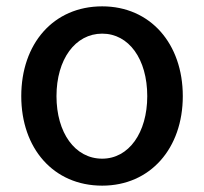

<svg xmlns="http://www.w3.org/2000/svg" viewBox="-20 -574 642 605"><path d="M302 11C454 11 556 -107 556 -271C556 -436 454 -554 302 -554C148 -554 47 -436 47 -271C47 -107 148 11 302 11ZM158 -271C158 -387 217 -468 302 -468C386 -468 444 -388 444 -271C444 -156 386 -74 302 -74C216 -74 158 -156 158 -271Z"/></svg>

Font: Wafeq Medium
Style: Regular
Weight: 500
Designer: Rasmus Andersson & Azza Alameddine
Foundry: Google & TypeTogether
Version: Version 3.000;January 28, 2025;FontCreator 15.0.0.3014 64-bi